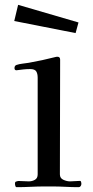

<svg xmlns="http://www.w3.org/2000/svg" viewBox="-20 -776 384 795"><path d="M317 -15Q317 -10 314 -5.5Q311 -1 306 -1Q278 -1 250.5 -2.5Q223 -4 194 -4H167Q137 -4 107.5 -2.5Q78 -1 49 -1Q45 -1 43.5 -6Q42 -11 42 -14Q42 -19 43 -21.5Q44 -24 49 -25Q54 -27 60.5 -26.5Q67 -26 73 -26Q80 -26 86 -25.5Q92 -25 99 -25Q113 -25 124.5 -31.5Q136 -38 136 -54V-454Q136 -471 130 -480.5Q124 -490 105 -490Q91 -490 76.5 -488.5Q62 -487 48 -485Q40 -485 40 -494Q40 -504 48 -507Q60 -511 73.5 -512.5Q87 -514 99 -516Q127 -521 155 -527Q183 -533 210 -540Q213 -541 218 -541Q229 -541 229 -529Q229 -411 228.5 -292Q228 -173 228 -54Q228 -38 242.5 -31.5Q257 -25 270 -25Q280 -25 290.5 -26Q301 -27 311 -27Q315 -27 316 -22Q317 -17 317 -15ZM305 -683 293 -639 39 -689 55 -756Z"/></svg>

Font: Kaisei Opti
Style: Regular
Weight: 400
Designer: Font-Kai, 金井和夫
Foundry: KAZUO KANAI
Version: Version 5.003